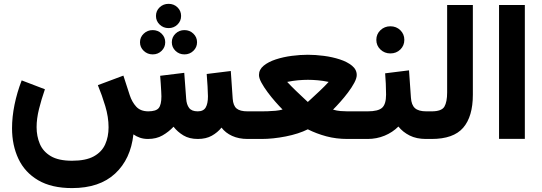

<svg xmlns="http://www.w3.org/2000/svg" viewBox="-20 -710 2768 981"><path d="M776.9 -628.4Q776.9 -654.8 795.7 -672.6Q814.5 -690.4 841.3 -690.4Q868.2 -690.4 886.7 -672.6Q905.3 -654.8 905.3 -628.4Q905.3 -602.5 886.7 -584.5Q868.2 -566.4 841.3 -566.4Q814.5 -566.4 795.7 -584.5Q776.9 -602.5 776.9 -628.4ZM857.9 -494.1Q857.9 -520 876.7 -538.1Q895.5 -556.2 922.4 -556.2Q949.2 -556.2 968 -538.1Q986.8 -520 986.8 -494.1Q986.8 -468.3 968 -450.2Q949.2 -432.1 922.4 -432.1Q895.5 -432.1 876.7 -450.2Q857.9 -468.3 857.9 -494.1ZM695.3 -494.1Q695.3 -520 714.4 -538.1Q733.4 -556.2 760.3 -556.2Q787.1 -556.2 805.7 -538.1Q824.2 -520 824.2 -494.1Q824.2 -468.3 805.7 -450.2Q787.1 -432.1 760.3 -432.1Q733.4 -432.1 714.4 -450.2Q695.3 -468.3 695.3 -494.1ZM348.1 111.3Q418.5 111.3 459.2 88.9Q500 66.4 517.3 27.8Q534.7 -10.7 534.7 -59.6Q534.7 -112.3 517.8 -168.2Q501 -224.1 480 -274.9L610.4 -323.7L643.1 -223.1Q654.3 -189 675.8 -165.3Q697.3 -141.6 736.8 -141.1Q777.3 -141.1 791 -158Q804.7 -174.8 804.7 -217.8Q804.7 -224.6 803.7 -242.9Q802.7 -261.2 801.3 -283.2Q799.8 -305.2 798.3 -322.8L921.4 -337.9L931.2 -206.1Q933.1 -175.8 946.3 -158.4Q959.5 -141.1 990.2 -141.1Q1019.5 -141.1 1031 -160.9Q1042.5 -180.7 1042.5 -217.8Q1042.5 -235.4 1040.5 -268.6Q1038.6 -301.8 1036.1 -332L1159.2 -347.2L1168.9 -206.1Q1171.4 -169.9 1189 -155.5Q1206.5 -141.1 1244.1 -141.1H1258.8V0H1245.1Q1200.2 0 1166 -15.6Q1131.8 -31.2 1111.8 -58.1Q1091.8 -33.2 1062.3 -16.6Q1032.7 0 990.7 0Q947.3 0 917.2 -18.1Q887.2 -36.1 866.7 -62.5Q841.8 -36.1 810.3 -18.1Q778.8 0 735.8 0Q713.9 0 695.3 -6.3Q676.8 -12.7 661.6 -23.4Q647.9 103 568.1 177Q488.3 251 348.1 251Q243.2 251 175 210.9Q106.9 170.9 74.2 101.6Q41.5 32.2 41.5 -54.7Q41.5 -112.8 54.2 -175Q66.9 -237.3 90.8 -299.3L209.5 -253.9Q191.4 -202.1 179.2 -152.8Q167 -103.5 167 -60.5Q167 -13.7 183.6 25.4Q200.2 64.5 239.7 87.9Q279.3 111.3 348.1 111.3Z M1552.7 -430.2Q1591.3 -430.2 1634.8 -424.6Q1678.2 -418.9 1716.3 -406.5Q1754.4 -394 1778.6 -374.3Q1802.7 -354.5 1802.7 -326.7Q1802.7 -310.5 1790.3 -287.1Q1777.8 -263.7 1758.5 -238Q1739.3 -212.4 1718.5 -189.2Q1697.8 -166 1681.6 -149.9Q1701.7 -144 1720.2 -142.6Q1738.8 -141.1 1754.9 -141.1H1831.1V0H1755.4Q1698.2 0 1647.7 -13.4Q1597.2 -26.9 1552.7 -49.3Q1505.9 -25.9 1440.2 -12.9Q1374.5 0 1316.4 0H1239.3V-141.1H1316.9Q1328.1 -141.1 1347.4 -141.6Q1366.7 -142.1 1387.7 -144Q1408.7 -146 1423.8 -150.4Q1407.7 -166.5 1387.2 -189.7Q1366.7 -212.9 1347.7 -238.5Q1328.6 -264.2 1315.9 -287.4Q1303.2 -310.5 1303.2 -326.7Q1303.2 -354.5 1327.1 -374.3Q1351.1 -394 1389.2 -406.5Q1427.2 -418.9 1470.7 -424.6Q1514.2 -430.2 1552.7 -430.2ZM1553.2 -302.2Q1529.3 -302.2 1502.7 -299.8Q1476.1 -297.4 1447.3 -291.5Q1467.8 -269.5 1492.4 -245.8Q1517.1 -222.2 1534.9 -205.6Q1552.7 -189 1552.7 -189Q1552.7 -189 1570.8 -205.6Q1588.9 -222.2 1614 -245.8Q1639.2 -269.5 1659.2 -291.5Q1630.9 -297.4 1604.2 -299.8Q1577.6 -302.2 1553.2 -302.2Z M1947.8 -335.4 2069.8 -350.6 2079.6 -210.9Q2082 -173.8 2100.1 -157.5Q2118.2 -141.1 2157.7 -141.1H2168V0H2156.7Q2107.9 0 2073 -17.6Q2038.1 -35.2 2015.6 -63.5Q1985.8 -33.7 1945.1 -16.8Q1904.3 0 1858.4 0H1811.5V-141.1H1858.4Q1912.1 -141.1 1932.4 -159.4Q1952.6 -177.7 1952.6 -226.6Q1952.6 -255.4 1951.2 -282.5Q1949.7 -309.6 1947.8 -335.4ZM1902.8 -506.3Q1902.8 -535.6 1923.8 -555.7Q1944.8 -575.7 1974.6 -575.7Q2004.9 -575.7 2025.4 -555.7Q2045.9 -535.6 2045.9 -506.3Q2045.9 -477.1 2025.4 -457Q2004.9 -437 1974.6 -437Q1944.8 -437 1923.8 -457Q1902.8 -477.1 1902.8 -506.3Z M2148.4 -141.1H2185.5Q2236.3 -141.1 2250.5 -165Q2264.6 -189 2264.6 -237.8V-684.6H2396V-226.1Q2396 -114.3 2346.4 -57.1Q2296.9 0 2185.1 0H2148.4Z M2661.6 -684.6V-0.5H2529.8V-684.6Z"/></svg>

Font: Vazirmatn RD UI ExtraBold
Style: Regular
Weight: 800
Designer: Saber Rastikerdar
Foundry: Saber Rastikerdar
Version: Version 33.003